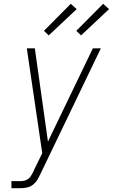

<svg xmlns="http://www.w3.org/2000/svg" viewBox="-20 -989 593 1009"><path d="M40 0V-37H87Q98 -37 110 -40Q122 -43 131 -51Q140 -59 146 -70Q152 -81 158 -92V-93Q158 -93 158 -93.5Q158 -94 158 -94L202 -184L131 -666L121 -735H163L232 -245L468 -735H510L194 -78Q187 -62 177.5 -46Q168 -30 153.5 -18.5Q139 -7 121.5 -3.5Q104 0 87 0ZM406 -803 381 -827 522 -969 553 -941ZM236 -803 211 -827 352 -969 383 -941Z"/></svg>

Font: Iosevka SS04 XLt Obl
Style: Regular
Weight: 200
Italic angle: -9°
Monospace: yes
Designer: Belleve Invis
Foundry: Belleve Invis
Version: Version 19.0.0; ttfautohint (v1.8.4)